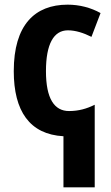

<svg xmlns="http://www.w3.org/2000/svg" viewBox="-20 -575 477 823"><path d="M270 -555C129 -555 39 -468 39 -270C39 -99 107 1 252 9V228H386V-126C352 -109 317 -99 276 -99C213 -99 177 -152 177 -270C177 -386 210 -445 271 -445C304 -445 338 -434 372 -417L411 -519C370 -542 321 -555 270 -555Z"/></svg>

Font: Noto Sans Display SemiCondensed
Style: Bold
Weight: 700
Width: 4
Designer: Monotype Design Team
Foundry: Monotype Imaging Inc.
Version: Version 1.900